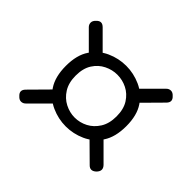

<svg xmlns="http://www.w3.org/2000/svg" viewBox="-108 -722 764 764"><g transform="rotate(45 274.0 -339.5)"><path d="M389 -340Q389 -381 372 -407.5Q355 -434 329 -447Q303 -460 274 -460Q246 -460 219.5 -447Q193 -434 176 -407.5Q159 -381 159 -340Q159 -300 176 -273Q193 -246 219.5 -232.5Q246 -219 274 -219Q303 -219 329 -232.5Q355 -246 372 -273Q389 -300 389 -340ZM104 -340Q104 -401 129 -438Q154 -475 193 -492.5Q232 -510 274 -510Q316 -510 355 -492.5Q394 -475 419 -438Q444 -401 444 -340Q444 -279 419 -241.5Q394 -204 355 -186.5Q316 -169 274 -169Q232 -169 193 -186.5Q154 -204 129 -241.5Q104 -279 104 -340ZM62 -551Q80 -571 99 -552L185 -466Q192 -459 193.5 -448Q195 -437 186 -428Q176 -418 165 -419Q154 -420 147 -426L60 -513Q52 -521 52 -531.5Q52 -542 62 -551ZM487 -128Q467 -110 450 -128L363 -214Q356 -221 355 -231.5Q354 -242 363 -251Q373 -262 384 -261Q395 -260 402 -254L489 -167Q507 -148 487 -128ZM489 -556Q509 -538 490 -519L404 -432Q397 -425 386 -424Q375 -423 366 -432Q356 -442 357 -453Q358 -464 364 -471L451 -558Q459 -566 469.5 -566Q480 -566 489 -556ZM59 -123Q39 -141 58 -160L144 -247Q151 -254 162 -255Q173 -256 182 -247Q192 -237 191 -226Q190 -215 184 -208L97 -121Q89 -113 78.5 -113Q68 -113 59 -123Z"/></g></svg>

Font: Agu Display Uzo
Style: Regular
Weight: 400
Designer: Oluwaseun Badejo
Version: Version 1.103